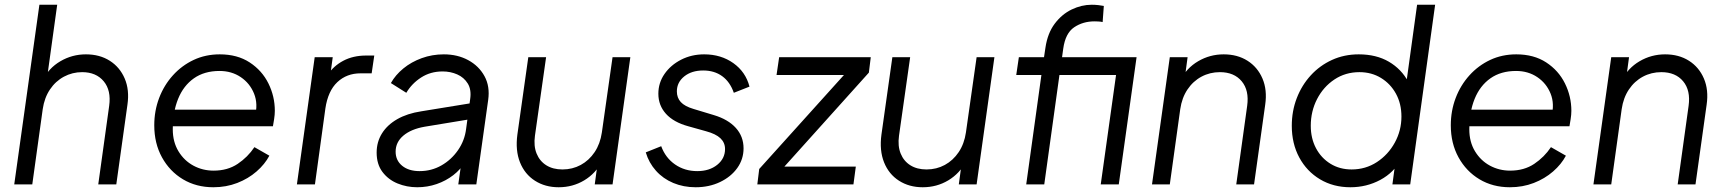

<svg xmlns="http://www.w3.org/2000/svg" viewBox="-20 -777 7268 809"><path d="M40 0 146 -757H221L176 -432L159 -438Q185 -490 234.5 -519Q284 -548 342 -548Q400 -548 442.5 -521Q485 -494 505.5 -446Q526 -398 517 -336L470 0H394L440 -331Q449 -396 417 -434.5Q385 -473 326 -473Q285 -473 249.5 -454Q214 -435 190.5 -400Q167 -365 160 -317L116 0Z M630 -249Q630 -310 650.5 -364Q671 -418 708.5 -459.5Q746 -501 796 -524.5Q846 -548 906 -548Q980 -548 1032 -514Q1084 -480 1111 -425.5Q1138 -371 1138 -310Q1138 -294 1135 -275Q1132 -256 1130 -245H677L682 -315H1092L1054 -286Q1068 -339 1050.5 -382.5Q1033 -426 994.5 -452Q956 -478 905 -478Q841 -478 797 -447Q753 -416 730.5 -360.5Q708 -305 708 -232Q708 -179 732 -139.5Q756 -100 795 -79Q834 -58 880 -58Q939 -58 981.5 -86.5Q1024 -115 1052 -157L1115 -121Q1096 -85 1061 -54.5Q1026 -24 979.5 -6Q933 12 879 12Q807 12 751 -21.5Q695 -55 662.5 -114Q630 -173 630 -249Z M1231 0 1306 -536H1382L1370 -448L1360 -461Q1385 -499 1426.5 -521Q1468 -543 1523 -543H1557L1546 -468H1499Q1441 -468 1401.5 -431Q1362 -394 1351 -320L1307 0Z M1567 -134Q1567 -179 1589.5 -215Q1612 -251 1654 -275Q1696 -299 1755 -308L1970 -343L1963 -275L1769 -243Q1712 -233 1679.5 -205.5Q1647 -178 1647 -138Q1647 -101 1674.5 -78.5Q1702 -56 1748 -56Q1798 -56 1840 -80Q1882 -104 1910 -144.5Q1938 -185 1944 -234L1961 -359Q1967 -399 1951 -425Q1935 -451 1906.5 -463.5Q1878 -476 1845 -476Q1794 -476 1754.5 -450.5Q1715 -425 1692 -386L1627 -427Q1646 -461 1679.5 -488.5Q1713 -516 1757 -532Q1801 -548 1850 -548Q1908 -548 1953 -523.5Q1998 -499 2021.5 -456Q2045 -413 2037 -356L1987 0H1911L1926 -107L1939 -94Q1921 -63 1890 -39Q1859 -15 1820 -1.5Q1781 12 1738 12Q1694 12 1655 -4Q1616 -20 1591.5 -52.5Q1567 -85 1567 -134Z M2160 -210 2206 -536H2281L2234 -205Q2228 -162 2241 -130Q2254 -98 2282 -80.5Q2310 -63 2350 -63Q2392 -63 2427 -82Q2462 -101 2485.5 -136Q2509 -171 2516 -219L2561 -536H2636L2561 0H2486L2500 -104L2517 -98Q2490 -46 2441.5 -17Q2393 12 2334 12Q2277 12 2234 -15.5Q2191 -43 2171 -93Q2151 -143 2160 -210Z M2701 -135 2766 -161Q2784 -112 2824.5 -84Q2865 -56 2918 -56Q2969 -56 3002 -82.5Q3035 -109 3035 -149Q3035 -176 3015.5 -194.5Q2996 -213 2955 -224L2880 -245Q2818 -262 2786 -297.5Q2754 -333 2754 -382Q2754 -428 2780 -465.5Q2806 -503 2850 -525.5Q2894 -548 2947 -548Q3018 -548 3070 -511Q3122 -474 3138 -412L3072 -386Q3056 -432 3023 -456Q2990 -480 2943 -480Q2894 -480 2863 -455Q2832 -430 2832 -392Q2832 -365 2848.5 -347Q2865 -329 2902 -318L2988 -292Q3048 -274 3080.5 -238Q3113 -202 3113 -152Q3113 -106 3086.5 -69Q3060 -32 3014 -10Q2968 12 2911 12Q2860 12 2817 -6Q2774 -24 2744 -57.5Q2714 -91 2701 -135Z M3171 0 3179 -65 3536 -461H3252L3263 -536H3649L3641 -471L3285 -75H3586L3576 0Z M3694 -210 3740 -536H3815L3768 -205Q3762 -162 3775 -130Q3788 -98 3816 -80.5Q3844 -63 3884 -63Q3926 -63 3961 -82Q3996 -101 4019.5 -136Q4043 -171 4050 -219L4095 -536H4170L4095 0H4020L4034 -104L4051 -98Q4024 -46 3975.5 -17Q3927 12 3868 12Q3811 12 3768 -15.5Q3725 -43 3705 -93Q3685 -143 3694 -210Z M4304 0 4368 -461H4262L4273 -536H4379L4385 -576Q4394 -637 4424 -677Q4454 -717 4495.5 -737Q4537 -757 4580 -757Q4594 -757 4607.5 -755.5Q4621 -754 4631 -752L4626 -684Q4619 -686 4607.5 -686.5Q4596 -687 4592 -687Q4543 -687 4506 -662Q4469 -637 4460 -572L4455 -536H4756L4745 -461H4444L4380 0ZM4618 0 4693 -536H4769L4694 0Z M4834 0 4909 -536H4984L4970 -432L4953 -438Q4979 -490 5028.5 -519Q5078 -548 5136 -548Q5194 -548 5236.5 -521Q5279 -494 5299.5 -446Q5320 -398 5311 -336L5264 0H5189L5235 -331Q5244 -396 5212 -434.5Q5180 -473 5120 -473Q5078 -473 5042.5 -454Q5007 -435 4983.5 -400Q4960 -365 4953 -317L4909 0Z M5423 -247Q5423 -309 5444 -363.5Q5465 -418 5503 -459.5Q5541 -501 5592.5 -524.5Q5644 -548 5705 -548Q5779 -548 5832 -517Q5885 -486 5914 -432L5904 -416L5951 -757H6027L5922 0H5847L5863 -120L5885 -108Q5854 -50 5796 -19Q5738 12 5670 12Q5598 12 5542 -21.5Q5486 -55 5454.5 -113.5Q5423 -172 5423 -247ZM5885 -286Q5885 -340 5862 -382Q5839 -424 5799 -448.5Q5759 -473 5708 -473Q5649 -473 5602.5 -442Q5556 -411 5529.5 -359.5Q5503 -308 5503 -247Q5503 -194 5525 -152.5Q5547 -111 5586 -87Q5625 -63 5675 -63Q5734 -63 5781.5 -94Q5829 -125 5857 -176Q5885 -227 5885 -286Z M6093 -249Q6093 -310 6113.5 -364Q6134 -418 6171.5 -459.5Q6209 -501 6259 -524.5Q6309 -548 6369 -548Q6443 -548 6495 -514Q6547 -480 6574 -425.5Q6601 -371 6601 -310Q6601 -294 6598 -275Q6595 -256 6593 -245H6140L6145 -315H6555L6517 -286Q6531 -339 6513.5 -382.5Q6496 -426 6457.5 -452Q6419 -478 6368 -478Q6304 -478 6260 -447Q6216 -416 6193.5 -360.5Q6171 -305 6171 -232Q6171 -179 6195 -139.5Q6219 -100 6258 -79Q6297 -58 6343 -58Q6402 -58 6444.5 -86.5Q6487 -115 6515 -157L6578 -121Q6559 -85 6524 -54.5Q6489 -24 6442.5 -6Q6396 12 6342 12Q6270 12 6214 -21.5Q6158 -55 6125.5 -114Q6093 -173 6093 -249Z M6694 0 6769 -536H6844L6830 -432L6813 -438Q6839 -490 6888.5 -519Q6938 -548 6996 -548Q7054 -548 7096.5 -521Q7139 -494 7159.5 -446Q7180 -398 7171 -336L7124 0H7049L7095 -331Q7104 -396 7072 -434.5Q7040 -473 6980 -473Q6938 -473 6902.5 -454Q6867 -435 6843.5 -400Q6820 -365 6813 -317L6769 0Z"/></svg>

Font: Kosmopol Plus Jakarta Sans Italic It
Style: Regular
Weight: 400
Italic angle: -8.04999°
Designer: Gumpita Rahayu
Foundry: Tokotype
Version: Version 2.006